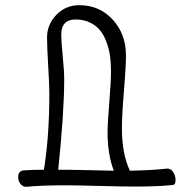

<svg xmlns="http://www.w3.org/2000/svg" viewBox="-20 -722 736 739"><path d="M81.1 -2.9Q67.4 -2.9 58.6 -14.4Q49.8 -25.9 49.8 -40Q49.8 -62 67.9 -65.9Q106.4 -68.8 148.9 -68.8Q169.9 -196.3 169.9 -360.8Q169.9 -397 165.5 -468.3Q161.1 -539.6 161.1 -578.1Q161.1 -628.4 197.3 -665.3Q233.4 -702.1 285.2 -702.1Q362.8 -702.1 413.8 -646.5Q464.8 -590.8 464.8 -508.8Q464.8 -463.9 457 -370.8Q449.2 -277.8 449.2 -228Q449.2 -130.4 480 -64.9Q571.3 -66.9 624 -73.2Q638.2 -73.2 647 -59.1Q655.8 -44.9 655.8 -28.8Q655.8 -9.8 643.1 -9.8Q584.5 -3.9 497.1 -3.9Q452.6 -3.9 362.8 -6.3Q272.9 -8.8 228 -8.8Q139.6 -8.8 81.1 -2.9ZM227.1 -417Q227.1 -289.6 204.1 -68.8Q244.6 -68.8 319.1 -67.1Q393.6 -65.4 418 -64.9Q394 -128.4 394 -210.9Q394 -247.6 400.6 -326.4Q407.2 -405.3 407.2 -450.2Q407.2 -478.5 403.8 -504.2Q400.4 -529.8 391.1 -556.6Q381.8 -583.5 367.2 -602.8Q352.5 -622.1 327.9 -634.5Q303.2 -647 271 -647Q215.8 -647 215.8 -588.9Q215.8 -562.5 221.4 -505.9Q227.1 -449.2 227.1 -417Z"/></svg>

Font: Zhizn
Style: Regular
Weight: 400
Designer: Peter Zharnov
Foundry: Peter Zharnov
Version: Version 1.000